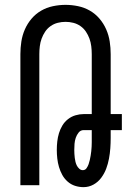

<svg xmlns="http://www.w3.org/2000/svg" viewBox="-20 -763 540 791"><path d="M324 8Q306 8 289 2.5Q272 -3 258.5 -15Q245 -27 236.5 -42.5Q228 -58 223 -75Q218 -92 216 -110Q214 -128 214 -145Q214 -163 216 -180.5Q218 -198 223 -214.5Q228 -231 237 -246Q246 -261 260 -272Q274 -283 291 -288Q308 -293 325 -293H358V-540Q358 -556 356 -572.5Q354 -589 348.5 -604Q343 -619 334 -632.5Q325 -646 311.5 -655.5Q298 -665 282 -669Q266 -673 250 -673Q234 -673 218 -669Q202 -665 188.5 -655.5Q175 -646 166 -632.5Q157 -619 151.5 -604Q146 -589 144 -572.5Q142 -556 142 -540V0H64V-540Q64 -566 68 -592Q72 -618 82.5 -642Q93 -666 110 -686Q127 -706 149.5 -719Q172 -732 198 -737.5Q224 -743 250 -743Q276 -743 302 -737.5Q328 -732 350.5 -719Q373 -706 390 -686Q407 -666 417.5 -642Q428 -618 432 -592Q436 -566 436 -540V-293H482V-227H436V-195Q436 -174 434.5 -152.5Q433 -131 429 -109.5Q425 -88 417.5 -68Q410 -48 397 -30.5Q384 -13 365 -2.5Q346 8 324 8ZM321 -62Q331 -62 336.5 -70Q342 -78 345 -86.5Q348 -95 350 -104Q352 -113 353.5 -122Q355 -131 356 -140Q357 -149 357.5 -158.5Q358 -168 358 -177Q358 -186 358 -195V-227H325Q312 -227 304 -217Q296 -207 292 -195Q288 -183 287 -170.5Q286 -158 286 -145Q286 -137 286.5 -129Q287 -121 288 -112.5Q289 -104 291 -96Q293 -88 296.5 -81Q300 -74 306.5 -68Q313 -62 321 -62Z"/></svg>

Font: Iosevka
Style: Regular
Weight: 400
Monospace: yes
Designer: Belleve Invis
Foundry: Belleve Invis
Version: Version 33.2.3; ttfautohint (v1.8.4)